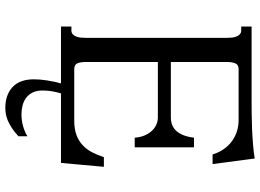

<svg xmlns="http://www.w3.org/2000/svg" viewBox="-148 -620 977 721"><g transform="rotate(90 340.5 -259.5)"><path d="M420.9 -412.6Q435.5 -412.6 448.2 -417.2Q460.9 -421.9 470.7 -432.1Q480.5 -442.4 487.3 -459Q494.1 -475.6 497.1 -499.5H533.2V-276.9H497.1Q495.6 -297.4 488.8 -313.5Q481.9 -329.6 471.7 -340.8Q461.4 -352.1 448.5 -357.9Q435.5 -363.8 420.9 -363.8H212.9V-91.3Q212.9 -73.7 217.8 -61.8Q222.7 -49.8 240.2 -49.8H433.1Q464.4 -49.8 486.8 -58.1Q509.3 -66.4 525.1 -81.3Q541 -96.2 551.8 -116.7Q562.5 -137.2 570.3 -161.1H606.4L591.8 0H79.6V-39.1H94.2Q103 -39.1 108.4 -43.9Q113.8 -48.8 116.9 -56.4Q120.1 -64 121.1 -73.2Q122.1 -82.5 122.1 -91.3V-624.5Q122.1 -633.3 121.1 -642.6Q120.1 -651.9 116.9 -659.4Q113.8 -667 108.4 -671.9Q103 -676.8 94.2 -676.8H79.6V-715.8H357.4Q377.9 -715.8 405.8 -716.1Q433.6 -716.3 463.6 -717.5Q493.7 -718.8 522.9 -721.2Q552.2 -723.6 575.2 -727.5L596.2 -569.3H560.1Q552.2 -594.2 539.1 -612.5Q525.9 -630.9 509 -642.8Q492.2 -654.8 472.4 -660.9Q452.6 -667 431.6 -667H240.2Q222.7 -667 217.8 -654.5Q212.9 -642.1 212.9 -624.5V-412.6ZM295.9 -10.7H334Q326.7 11.2 323.2 31Q319.8 50.8 319.8 69.3Q319.8 91.3 327.4 106.4Q335 121.6 347.4 130.9Q359.9 140.1 376 144.3Q392.1 148.4 409.2 148.4Q432.6 148.4 454.6 142.1Q476.6 135.7 491.7 126V159.7Q475.6 174.8 460.9 184.3Q446.3 193.8 433.1 199.5Q419.9 205.1 407.7 207Q395.5 209 384.8 209Q336.4 209 307.1 181.9Q277.8 154.8 277.8 101.1Q277.8 80.1 282 52.2Q286.1 24.4 295.9 -10.7Z"/></g></svg>

Font: Arian AMU Serif
Style: Regular
Weight: 400
Designer: Ruben Hakobyan (Tarumian)
Foundry: Ruben Hakobyan (Tarumian)
Version: Version 1.002